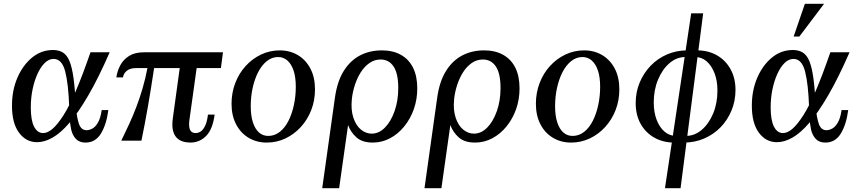

<svg xmlns="http://www.w3.org/2000/svg" viewBox="-20 -740 4519 1010"><path d="M175 8Q117 8 80 -42Q43 -92 43 -184Q43 -265 71.5 -331Q100 -397 148.5 -437Q197 -477 259 -477Q289 -477 310.5 -464Q332 -451 345.5 -418.5Q359 -386 367 -327.5Q375 -269 379 -178H344Q340 -298 323 -364Q306 -430 262 -430Q237 -430 215.5 -409Q194 -388 177.5 -352Q161 -316 151.5 -270.5Q142 -225 142 -175Q142 -107 159.5 -73.5Q177 -40 207 -40Q230 -40 256 -62Q282 -84 313.5 -133Q345 -182 380 -264Q415 -346 456 -465H557Q498 -330 445 -239Q392 -148 345.5 -94Q299 -40 256.5 -16Q214 8 175 8ZM430 10Q397 10 379 -9.5Q361 -29 354.5 -58.5Q348 -88 346.5 -120.5Q345 -153 344 -178H379Q384 -121 395.5 -88Q407 -55 436 -55Q449 -55 465.5 -63.5Q482 -72 495.5 -95.5Q509 -119 515 -161H550Q540 -85 511 -37.5Q482 10 430 10Z M1142 -382H698Q665 -382 647.5 -368Q630 -354 627 -333H592Q597 -367 613 -397Q629 -427 659.5 -446Q690 -465 738 -465H1153ZM1016 -393 976 -106Q972 -73 980 -56.5Q988 -40 1009 -40Q1022 -40 1034.5 -47.5Q1047 -55 1058 -76Q1069 -97 1074 -137H1109Q1099 -60 1064.5 -25Q1030 10 981 10Q960 10 941 4Q922 -2 908.5 -16.5Q895 -31 889.5 -55.5Q884 -80 889 -117L927 -393ZM756 -384H791Q774 -271 758 -179Q742 -87 724 0H618Q640 -45 660 -88.5Q680 -132 697.5 -178Q715 -224 730 -275Q745 -326 756 -384Z M1452 -475Q1505 -475 1547 -450Q1589 -425 1613 -379Q1637 -333 1637 -270Q1637 -212 1617.5 -161.5Q1598 -111 1563 -72.5Q1528 -34 1482 -12Q1436 10 1383 10Q1330 10 1288 -15Q1246 -40 1222 -86Q1198 -132 1198 -194Q1198 -252 1217.5 -303Q1237 -354 1272 -392.5Q1307 -431 1353 -453Q1399 -475 1452 -475ZM1391 -25Q1425 -25 1452 -46.5Q1479 -68 1497.5 -104.5Q1516 -141 1526 -187.5Q1536 -234 1536 -283Q1536 -334 1524.5 -368.5Q1513 -403 1492 -421.5Q1471 -440 1443 -440Q1410 -440 1383 -418Q1356 -396 1337.5 -359.5Q1319 -323 1309 -277Q1299 -231 1299 -182Q1299 -131 1310.5 -96Q1322 -61 1342.5 -43Q1363 -25 1391 -25Z M1989 -475Q2047 -475 2089 -451.5Q2131 -428 2153 -383.5Q2175 -339 2175 -275Q2175 -217 2157 -166Q2139 -115 2106.5 -75Q2074 -35 2031.5 -12.5Q1989 10 1941 10Q1886 10 1855.5 -17Q1825 -44 1811 -82L1764 250H1675L1742 -227Q1754 -312 1788 -366.5Q1822 -421 1873 -448Q1924 -475 1989 -475ZM1935 -37Q1973 -37 2004.5 -68.5Q2036 -100 2055.5 -155Q2075 -210 2075 -277Q2075 -353 2050.5 -390Q2026 -427 1982 -427Q1950 -427 1923.5 -408.5Q1897 -390 1878 -360Q1859 -330 1847 -293.5Q1835 -257 1831 -220Q1825 -162 1839 -120.5Q1853 -79 1879 -58Q1905 -37 1935 -37Z M2527 -475Q2585 -475 2627 -451.5Q2669 -428 2691 -383.5Q2713 -339 2713 -275Q2713 -217 2695 -166Q2677 -115 2644.5 -75Q2612 -35 2569.5 -12.5Q2527 10 2479 10Q2424 10 2393.5 -17Q2363 -44 2349 -82L2302 250H2213L2280 -227Q2292 -312 2326 -366.5Q2360 -421 2411 -448Q2462 -475 2527 -475ZM2473 -37Q2511 -37 2542.5 -68.5Q2574 -100 2593.5 -155Q2613 -210 2613 -277Q2613 -353 2588.5 -390Q2564 -427 2520 -427Q2488 -427 2461.5 -408.5Q2435 -390 2416 -360Q2397 -330 2385 -293.5Q2373 -257 2369 -220Q2363 -162 2377 -120.5Q2391 -79 2417 -58Q2443 -37 2473 -37Z M3053 -475Q3106 -475 3148 -450Q3190 -425 3214 -379Q3238 -333 3238 -270Q3238 -212 3218.5 -161.5Q3199 -111 3164 -72.5Q3129 -34 3083 -12Q3037 10 2984 10Q2931 10 2889 -15Q2847 -40 2823 -86Q2799 -132 2799 -194Q2799 -252 2818.5 -303Q2838 -354 2873 -392.5Q2908 -431 2954 -453Q3000 -475 3053 -475ZM2992 -25Q3026 -25 3053 -46.5Q3080 -68 3098.5 -104.5Q3117 -141 3127 -187.5Q3137 -234 3137 -283Q3137 -334 3125.5 -368.5Q3114 -403 3093 -421.5Q3072 -440 3044 -440Q3011 -440 2984 -418Q2957 -396 2938.5 -359.5Q2920 -323 2910 -277Q2900 -231 2900 -182Q2900 -131 2911.5 -96Q2923 -61 2943.5 -43Q2964 -25 2992 -25Z M3419 -201Q3419 -149 3434.5 -109Q3450 -69 3476.5 -47Q3503 -25 3536 -25L3526 10Q3468 10 3422 -16Q3376 -42 3350 -88.5Q3324 -135 3324 -198Q3324 -256 3345 -306Q3366 -356 3402.5 -394Q3439 -432 3488.5 -453.5Q3538 -475 3595 -475L3585 -440Q3539 -440 3501.5 -407.5Q3464 -375 3441.5 -321Q3419 -267 3419 -201ZM3754 -264Q3754 -316 3738.5 -355.5Q3723 -395 3697 -417.5Q3671 -440 3637 -440L3647 -475Q3706 -475 3751.5 -449Q3797 -423 3823 -376Q3849 -329 3849 -267Q3849 -209 3828 -158.5Q3807 -108 3770.5 -70.5Q3734 -33 3684.5 -11.5Q3635 10 3578 10L3588 -25Q3634 -25 3671.5 -57Q3709 -89 3731.5 -143Q3754 -197 3754 -264ZM3478 250 3616 -670H3679L3560 250Z M4067 8Q4009 8 3972 -42Q3935 -92 3935 -184Q3935 -265 3963.5 -331Q3992 -397 4040.5 -437Q4089 -477 4151 -477Q4181 -477 4202.5 -464Q4224 -451 4237.5 -418.5Q4251 -386 4259 -327.5Q4267 -269 4271 -178H4236Q4232 -298 4215 -364Q4198 -430 4154 -430Q4129 -430 4107.5 -409Q4086 -388 4069.5 -352Q4053 -316 4043.5 -270.5Q4034 -225 4034 -175Q4034 -107 4051.5 -73.5Q4069 -40 4099 -40Q4122 -40 4148 -62Q4174 -84 4205.5 -133Q4237 -182 4272 -264Q4307 -346 4348 -465H4449Q4390 -330 4337 -239Q4284 -148 4237.5 -94Q4191 -40 4148.5 -16Q4106 8 4067 8ZM4322 10Q4289 10 4271 -9.5Q4253 -29 4246.5 -58.5Q4240 -88 4238.5 -120.5Q4237 -153 4236 -178H4271Q4276 -121 4287.5 -88Q4299 -55 4328 -55Q4341 -55 4357.5 -63.5Q4374 -72 4387.5 -95.5Q4401 -119 4407 -161H4442Q4432 -85 4403 -37.5Q4374 10 4322 10ZM4315 -720 4185 -548H4155L4214 -720Z"/></svg>

Font: Brygada 1918 Medium
Style: Italic
Weight: 500
Italic angle: -8°
Designer: Mateusz Machalski | Borys Kosmynka | Przemek Hoffer
Foundry: NIEPODLEGLA 2018
Version: Version 3.006